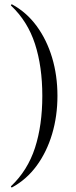

<svg xmlns="http://www.w3.org/2000/svg" viewBox="-20 -745 349 883"><path d="M244.2 -304Q244.2 -211 219.6 -128.5Q195 -46 148.4 17.5Q101.7 81 35.1 117Q34.1 118 31.5 115.5Q29 113 31 111Q107.1 39 140.9 -65Q174.6 -169 174.6 -304Q174.6 -439 140.9 -543Q107.1 -647 31 -719Q29 -721 31.5 -723.5Q34.1 -726 35.1 -725Q101.7 -689 148.4 -625.5Q195 -562 219.6 -480Q244.2 -398 244.2 -304Z"/></svg>

Font: Cormorant Light
Style: Regular
Weight: 300
Designer: Christian Thalmann (Catharsis Fonts)
Foundry: Catharsis Fonts
Version: Version 4.000